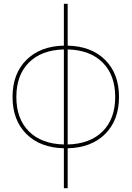

<svg xmlns="http://www.w3.org/2000/svg" viewBox="-20 -770 692 1010"><path d="M336 -530Q461 -527 533.5 -454.5Q606 -382 606 -260Q606 -138 533.5 -65.5Q461 7 336 10V220H316V10Q191 7 118.5 -65.5Q46 -138 46 -260Q46 -382 118.5 -454.5Q191 -527 316 -530V-750H336ZM336 -10Q454 -13 520 -79Q586 -145 586 -260Q586 -375 520 -441Q454 -507 336 -510ZM316 -510Q198 -507 132 -441Q66 -375 66 -260Q66 -145 132 -79Q198 -13 316 -10Z"/></svg>

Font: M PLUS 1p Thin
Style: Regular
Weight: 250
Version: Version 1.062